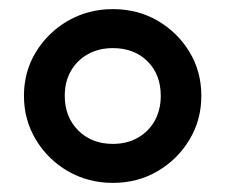

<svg xmlns="http://www.w3.org/2000/svg" viewBox="-20 -730 494 421"><path d="M227.5 -329Q173.5 -329 129.2 -354.5Q85 -380 58.8 -423.5Q32.5 -467 32.5 -520Q32.5 -573 58.8 -616Q85 -659 129.2 -684.5Q173.5 -710 227.5 -710Q282 -710 325.8 -684.5Q369.5 -659 395.5 -616Q421.5 -573 421.5 -520Q421.5 -467 395.5 -423.8Q369.5 -380.5 325.8 -354.8Q282 -329 227.5 -329ZM227.5 -414.5Q258.5 -414.5 282.2 -428Q306 -441.5 319.2 -465.2Q332.5 -489 332.5 -520Q332.5 -566.5 303.5 -595.5Q274.5 -624.5 227.5 -624.5Q196.5 -624.5 172.8 -611.2Q149 -598 135.5 -574.5Q122 -551 122 -520Q122 -473.5 151.5 -444Q181 -414.5 227.5 -414.5Z"/></svg>

Font: Geologica EX Med
Style: Regular
Weight: 500
Designer: Sindre Bremnes, Frode Helland
Foundry: Monokrom Skriftforlag AS
Version: Version 1.010;gftools[0.9.28]